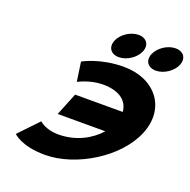

<svg xmlns="http://www.w3.org/2000/svg" viewBox="-162 -1116 1255 1271"><g transform="rotate(20 466.0 -480.5)"><path d="M600.6 -960C544.5 -960 482.8 -919 462.2 -868C441.6 -817 470.2 -776 526.3 -776C582.4 -776 644 -817 664.6 -868C685.2 -919 656.7 -960 600.6 -960ZM861.3 -960C805.2 -960 743.5 -919 722.9 -868C702.3 -817 730.9 -776 787 -776C843.1 -776 904.7 -817 925.3 -868C946 -919 917.4 -960 861.3 -960ZM324.1 -158.4C451.5 -158.4 550.9 -216.7 610.8 -284.6H275.5L340.1 -444.4H675.5C670.5 -512.1 618.3 -570.6 490.7 -570.6C400.9 -570.6 321.7 -527.3 321.7 -527.3L301.8 -663.3C301.8 -663.3 413.9 -727.9 581.3 -727.9C800.1 -727.9 933.3 -564.7 851.9 -363.2C770.9 -162.6 505.5 -1.1 287.7 -1.1C120.3 -1.1 60.4 -65.7 60.4 -65.7L190.1 -201.7C190.1 -201.7 234.3 -158.4 324.1 -158.4Z"/></g></svg>

Font: Hussar
Style: BdWideOblFour
Weight: 700
Foundry: Cannot Into Space Fonts
Version: Version 2.00